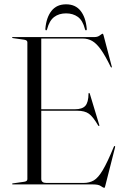

<svg xmlns="http://www.w3.org/2000/svg" viewBox="-20 -876 594 912"><path d="M37.5 -697.5Q37.5 -700 41 -700H429.5Q444 -700 454.5 -708Q465 -716 467.5 -716Q468.5 -716 469.5 -714.8Q470.5 -713.5 472 -708L511 -559.5Q512.5 -556 510 -555.5Q508 -555 506 -558Q480 -611.5 459 -640.8Q438 -670 417.8 -681.5Q397.5 -693 373 -693H176V-357H336Q370.5 -357 385.2 -373.2Q400 -389.5 400.5 -431Q401 -434.5 402.5 -434.5Q405 -435.5 407 -429.5L451.5 -282.5Q453 -278 450.5 -277.5Q448.5 -277.5 446.5 -279.5Q422 -321.5 402.2 -335.8Q382.5 -350 347 -350H176V-26.5Q176 -7 200 -7H376.5Q405 -7 425.8 -19.2Q446.5 -31.5 468.2 -68Q490 -104.5 520.5 -178.5Q523 -183 525 -182.5Q528 -182.5 526.5 -176L480 7Q478 16 476 16Q470 16 459.2 8Q448.5 0 422 0H41Q37.5 0 37.5 -2.5Q37.5 -4.5 41.5 -5L94 -12.5Q110 -14.5 110 -25V-675Q110 -685.5 94 -687.5L41.5 -695Q37.5 -695.5 37.5 -697.5ZM294 -812.5Q260 -812.5 237.2 -795.2Q214.5 -778 204 -738Q203 -732 199 -732Q195 -732 195.5 -739.5Q200 -793 224.5 -824.2Q249 -855.5 294 -855.5Q338.5 -855.5 363 -824.2Q387.5 -793 392 -739.5Q393 -732 388.5 -732Q384.5 -732 383.5 -738Q373 -779 349.8 -795.8Q326.5 -812.5 294 -812.5Z"/></svg>

Font: Fraunces 144pt S000 Light
Style: Regular
Weight: 300
Version: Version 1.000; ttfautohint (v1.8.3)